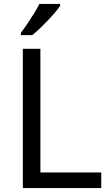

<svg xmlns="http://www.w3.org/2000/svg" viewBox="-20 -964 564 984"><path d="M97 0V-714H187V-80H499V0ZM288 -934Q279 -920 262 -900Q245 -880 224.5 -858.5Q204 -837 183.5 -817.5Q163 -798 145 -784H87V-796Q102 -815 119.5 -841Q137 -867 154 -894.5Q171 -922 182 -944H288Z"/></svg>

Font: Noto Sans Thaana
Style: Regular
Weight: 400
Designer: Monotype Design Team
Foundry: Monotype Imaging Inc.
Version: Version 2.001